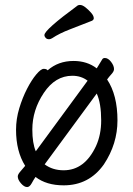

<svg xmlns="http://www.w3.org/2000/svg" viewBox="-20 -733 540 778"><path d="M179 -574Q170 -574 165 -579.5Q160 -585 160 -591Q160 -612 295 -711Q299 -713 304 -713Q314 -713 326.5 -703Q339 -693 349.5 -681Q360 -669 360 -659Q360 -653 353 -649Q308 -631 264.5 -614.5Q221 -598 191 -578Q184 -574 179 -574ZM90 25Q78 25 65 10Q52 -5 52 -18Q52 -26 62 -37.5Q72 -49 82 -61Q45 -120 45 -207Q45 -251 58 -294Q71 -337 89.5 -373Q108 -409 127 -431.5Q146 -454 157 -454Q169 -454 173 -448Q216 -486 278 -486Q333 -486 372 -456L394 -492Q397 -498 405 -498Q418 -498 430 -482.5Q442 -467 442 -453Q442 -444 432 -433Q422 -422 414 -411Q456 -348 456 -245Q456 -150 401 -67Q341 18 238 18Q168 18 124 -16L122 -13Q117 -6 108.5 9.5Q100 25 90 25ZM238 -43Q323 -43 369 -141Q390 -187 390 -245Q390 -314 372 -354L161 -67Q193 -43 238 -43ZM125 -120 335 -406Q309 -426 273 -426Q204 -426 157.5 -356.5Q111 -287 111 -208Q111 -153 125 -120Z"/></svg>

Font: Moon Stars Kai HW
Style: Regular
Weight: 400
Designer: GuiWonder
Version: Version 1.101